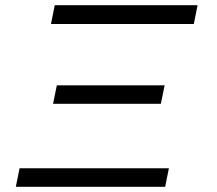

<svg xmlns="http://www.w3.org/2000/svg" viewBox="-20 -720 838 740"><path d="M616.5 0H41L55.5 -71.5H631ZM600 -320H184.5L199 -391H614.5ZM727 -627.5H176.5L191 -700H741.5Z"/></svg>

Font: Argentum Sans Light
Style: Italic
Weight: 300
Italic angle: -11.3°
Designer: Julieta Ulanovsky (font), Owen Earl (portions from Jones font), Cristiano Sobral (main changes and remaster)
Foundry: Julieta Ulanovsky (font), Owen Earl (portions from Jones font), Cristiano Sobral (main changes and remaster)
Version: Version 3.127